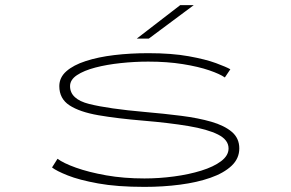

<svg xmlns="http://www.w3.org/2000/svg" viewBox="-20 -720 1140 751"><path d="M545 11Q438 11 363.8 -2.5Q289.5 -16 245 -33.8Q200.5 -51.5 183.5 -65L205 -99Q227.5 -82 277 -64.2Q326.5 -46.5 395.2 -34.2Q464 -22 545 -22Q602.5 -22 660.5 -29.8Q718.5 -37.5 767 -52.5Q815.5 -67.5 844.8 -89.5Q874 -111.5 874 -139.5Q874 -173 832.8 -193.8Q791.5 -214.5 716.8 -227Q642 -239.5 541 -248Q439 -256.5 365.2 -269.2Q291.5 -282 251.8 -308Q212 -334 212 -383Q212 -417 239.5 -441.2Q267 -465.5 315.5 -481.2Q364 -497 426.8 -504.5Q489.5 -512 560 -512Q652 -512 718.2 -500Q784.5 -488 825 -473Q865.5 -458 881 -449L859.5 -417Q840.5 -430.5 798.2 -445Q756 -459.5 695.2 -469.2Q634.5 -479 560 -479Q506 -479 452 -473.2Q398 -467.5 353 -455.8Q308 -444 281 -426Q254 -408 254 -383Q254 -332 329.2 -313.2Q404.5 -294.5 547 -282Q622 -275.5 688.8 -267Q755.5 -258.5 806.5 -243.8Q857.5 -229 886.8 -204.2Q916 -179.5 916 -139.5Q916 -100 885.8 -71.5Q855.5 -43 803.5 -24.8Q751.5 -6.5 684.8 2.2Q618 11 545 11ZM562 -569H515L685 -700H738Z"/></svg>

Font: Trispace Expanded Thin
Style: Regular
Weight: 100
Width: 7
Designer: Tyler Finck
Foundry: Etcetera Type Company
Version: Version 1.210; ttfautohint (v1.8.3)